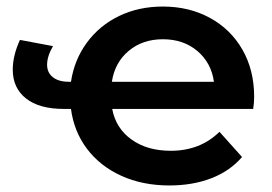

<svg xmlns="http://www.w3.org/2000/svg" viewBox="-20 -560 833 587"><path d="M754 -227H323Q334 -168 382 -133.5Q430 -99 502 -99Q592 -99 651 -157L720 -80Q683 -37 626 -15Q569 7 498 7Q416 7 351 -22.5Q286 -52 246 -105Q206 -158 197 -227H175Q100 -227 59.5 -259Q19 -291 19 -347Q19 -390 41 -438L142 -419Q124 -388 124 -362Q124 -338 141.5 -324Q159 -310 191 -310H197Q207 -377 245.5 -429.5Q284 -482 344 -511Q404 -540 478 -540Q558 -540 621.5 -505.5Q685 -471 721 -408.5Q757 -346 757 -264Q757 -245 754 -227ZM322 -310H634Q626 -368 583.5 -404Q541 -440 478 -440Q416 -440 373.5 -404.5Q331 -369 322 -310Z"/></svg>

Font: CMG Sans SemiBold
Style: Regular
Weight: 600
Designer: Julieta Ulanovsky
Foundry: Julieta Ulanovsky
Version: Version 7.200